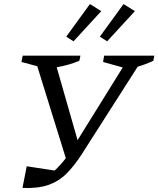

<svg xmlns="http://www.w3.org/2000/svg" viewBox="-20 -923 782 948"><path d="M91 5 112 -102 250 -81Q278 -107 305 -142L164 -596L86 -617L92 -648H377L372 -623Q320 -601 260 -591L363 -231L586 -590L489 -617L494 -648H742L737 -623Q716 -613 697 -606Q678 -599 660 -594L384 -162Q346 -103 307.5 -65Q269 -27 218 -9.5Q167 8 91 5ZM424 -903 480 -868 343 -719 307 -742ZM590 -903 646 -868 509 -719 473 -742Z"/></svg>

Font: Piazzolla
Style: Italic
Weight: 400
Italic angle: -11.3°
Designer: Juan Pablo del Peral
Foundry: Huerta Tipografica
Version: Version 1.330